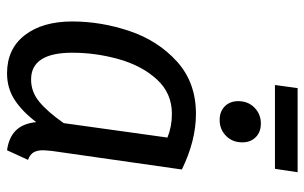

<svg xmlns="http://www.w3.org/2000/svg" viewBox="-184 -690 886 559"><g transform="rotate(90 259.5 -411.0)"><path d="M474 -497 420 -119Q418 -99 418 -92Q418 -76 424 -65.5Q430 -55 446 -49L418 12Q381 7 360.5 -13.5Q340 -34 336 -73Q305 -32 271 -10Q237 12 194 12Q123 12 83 -39.5Q43 -91 43 -178Q43 -262 71 -345Q99 -428 160 -483Q221 -538 312 -538Q390 -538 474 -497ZM134 -178Q134 -58 212 -58Q248 -58 277 -82Q306 -106 339 -153L381 -455Q349 -468 312 -468Q252 -468 212 -424.5Q172 -381 153 -314Q134 -247 134 -178ZM275 -661Q275 -690 294 -708.5Q313 -727 340 -727Q365 -727 380 -712Q395 -697 395 -673Q395 -644 376 -625.5Q357 -607 330 -607Q305 -607 290 -622Q275 -637 275 -661ZM228 -768 237 -834H482L472 -768Z"/></g></svg>

Font: Fira Sans Condensed
Style: Italic
Weight: 400
Width: 3
Italic angle: -8°
Designer: bBox Type GmbH & Carrois Corporate GbR & Edenspiekermann AG
Foundry: bBox Type GmbH & Carrois Corporate GbR & Edenspiekermann AG
Version: Version 4.301